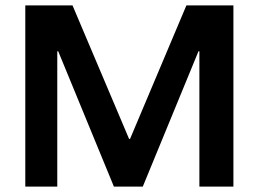

<svg xmlns="http://www.w3.org/2000/svg" viewBox="-20 -695 963 715"><path d="M74.2 0V-675H250L460.8 -177.5H464.2L674.2 -675H849.2V0H722.5V-504.2H719.2L511.7 0H404.2L196.7 -504.2H193.3V0Z"/></svg>

Font: Funnel Display Light SemiBold
Style: Regular
Weight: 600
Version: Version 1.000